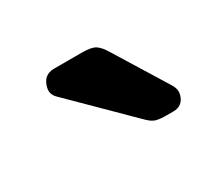

<svg xmlns="http://www.w3.org/2000/svg" viewBox="-48 -789 277 258"><g transform="rotate(-30 91.0 -660.0)"><path d="M152 -595Q142 -595 136 -596.5Q130 -598 123 -605L36 -691Q29 -698 31 -707Q35 -725 52 -725H95Q110 -725 116 -721Q122 -717 128 -707L178 -626Q183 -618 181 -610Q177 -595 162 -595Z"/></g></svg>

Font: Rubik Light Light
Style: Italic
Weight: 300
Italic angle: -12°
Version: Version 2.104